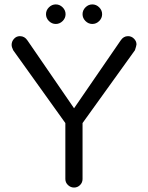

<svg xmlns="http://www.w3.org/2000/svg" viewBox="-20 -843 664 862"><path d="M350.6 -39.1V-290.5L585.9 -617.7Q592.3 -637.2 592.8 -643.6Q592.8 -658.2 581.5 -669.4Q570.3 -680.7 554.7 -680.7Q534.2 -680.7 521.5 -661.1L312.5 -356.9L103.5 -661.1Q90.8 -680.7 69.3 -680.7Q53.7 -680.7 43 -668.9Q32.2 -657.2 32.2 -641.6Q32.2 -631.8 39.1 -617.7L273.4 -290.5V-39.1Q273.4 -23.4 285.2 -12.2Q296.9 -1 312.5 -1Q328.1 -1 339.4 -12.2Q350.6 -23.4 350.6 -39.1ZM363.8 -748.5Q377 -735.4 394.5 -735.4Q412.1 -735.4 425.3 -748.5Q438.5 -761.7 438.5 -779.3Q438.5 -796.9 425.3 -810.1Q412.1 -823.2 394.5 -823.2Q377 -823.2 363.8 -810.1Q350.6 -796.9 350.6 -779.3Q350.6 -761.7 363.8 -748.5ZM199.7 -748.5Q212.9 -735.4 230.5 -735.4Q248 -735.4 261.2 -748.5Q274.4 -761.7 274.4 -779.3Q274.4 -796.9 261.2 -810.1Q248 -823.2 230.5 -823.2Q212.9 -823.2 199.7 -810.1Q186.5 -796.9 186.5 -779.3Q186.5 -761.7 199.7 -748.5Z"/></svg>

Font: YuPearl-Light
Style: Light
Weight: 300
Designer: Max Yao
Foundry: Max-Everyday
Version: Version 1.011; ttfautohint (v1.8.3)